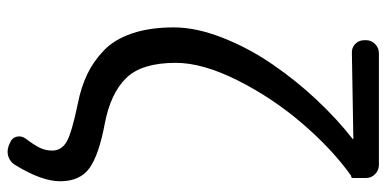

<svg xmlns="http://www.w3.org/2000/svg" viewBox="-280 -554 1032 513"><g transform="rotate(90 236.5 -298.0)"><path d="M420.9 178.7Q413.1 191.4 398.4 196.3Q392.6 198.2 385.7 198.2Q377.9 198.2 370.1 195.3L361.3 191.4Q348.6 186.5 345.7 173.8Q342.8 161.1 350.6 150.4Q368.2 127 375.5 111.8Q382.8 96.7 382.8 79.1Q382.8 53.7 358.4 40Q334 26.4 257.8 10.7Q213.9 2 179.7 -14.2Q145.5 -30.3 115.7 -58.6Q85.9 -86.9 69.8 -134.3Q53.7 -181.6 53.7 -246.1Q53.7 -305.7 81.1 -375.5Q108.4 -445.3 151.9 -508.8Q195.3 -572.3 247.1 -627.4Q298.8 -682.6 351.6 -723.6Q352.5 -723.6 352.1 -724.6Q351.6 -725.6 350.6 -725.6Q165 -722.7 123 -721.7Q108.4 -720.7 98.1 -730.5Q87.9 -740.2 87.9 -754.9V-759.8Q87.9 -773.4 98.1 -783.7Q108.4 -793.9 123 -793.9H420.9Q435.5 -793.9 445.8 -783.7Q456.1 -773.4 456.1 -759.8V-724.6Q456.1 -719.7 451.2 -719.7Q451.2 -719.7 450.2 -719.7Q379.9 -669.9 311 -589.8Q242.2 -509.8 195.3 -416.5Q148.4 -323.2 148.4 -251Q148.4 -160.2 189 -118.7Q229.5 -77.1 310.5 -61.5Q394.5 -45.9 429.7 -20.5Q464.8 4.9 464.8 57.6Q464.8 107.4 420.9 178.7Z"/></g></svg>

Font: Gen Jyuu GothicL Regular
Style: Regular
Weight: 400
Designer: [Source Han Sans]
Ryoko NISHIZUKA  (kana & ideographs); Paul D. Hunt (Latin, Greek & Cyrillic); Wenlong ZHANG  (bopomofo
Version: Version 1.002.20150607